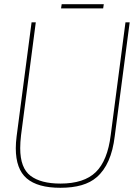

<svg xmlns="http://www.w3.org/2000/svg" viewBox="-20 -886 660 912"><path d="M473 -846ZM470 -846H270L273 -866H473ZM267 6Q159 6 107 -38.5Q55 -83 55 -182Q55 -208 59 -239L130 -780H150L80 -244Q76 -210 76 -182Q76 -88 125 -51Q174 -14 267 -14Q379 -14 435 -68.5Q491 -123 506 -245L576 -780H596L525 -239Q509 -104 439 -44Q382 6 267 6Z"/></svg>

Font: Tanohe Sans Thin
Style: Italic
Weight: 100
Designer: Village Type and Design LLC & Cristiano Sobral
Foundry: Cooper Hewitt Smithsonian Design Museum
Version: Version 1.00;September 29, 2021;FontCreator 13.0.0.2655 64-b